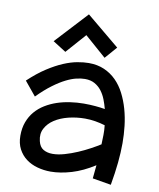

<svg xmlns="http://www.w3.org/2000/svg" viewBox="-91 -856 805 974"><g transform="rotate(10 312.0 -369.0)"><path d="M451.2 30.8 458 -38.1Q398.4 0 341.1 17.1Q283.7 34.2 233.9 34.2Q198.7 34.2 165.8 25.1Q132.8 16.1 107.7 -2.7Q82.5 -21.5 67.1 -50.5Q51.8 -79.6 51.8 -119.1Q51.8 -158.7 63.5 -189.9Q75.2 -221.2 95.7 -245.1Q116.2 -269 144 -286.1Q171.9 -303.2 203.9 -314Q235.8 -324.7 271 -329.8Q306.2 -335 340.8 -335Q373 -335 400.9 -332.5Q428.7 -330.1 450.2 -326.2Q443.8 -350.6 434.6 -374.3Q425.3 -397.9 410.9 -416.7Q396.5 -435.5 375.5 -447.3Q354.5 -459 325.2 -459Q306.2 -459 281.7 -453.4Q257.3 -447.8 228 -433.1Q198.7 -418.5 164.1 -392.8Q129.4 -367.2 89.8 -327.1L30.8 -398.9Q77.6 -442.9 120.6 -470.7Q163.6 -498.5 201.4 -514.4Q239.3 -530.3 271.7 -536.1Q304.2 -542 330.1 -542Q375 -542 410.2 -526.6Q445.3 -511.2 471.9 -484.6Q498.5 -458 516.8 -422.1Q535.2 -386.2 546.9 -345Q558.6 -303.7 563.7 -259.3Q568.8 -214.8 568.8 -170.9Q568.8 -124 563.5 -70.3Q558.1 -16.6 546.9 46.9ZM464.8 -147Q465.8 -171.4 466.3 -195.3Q466.8 -219.2 463.9 -245.1Q439.9 -252.4 413.6 -256.8Q387.2 -261.2 360.8 -261.2Q316.9 -261.2 275.6 -251Q234.4 -240.7 204.6 -221.2Q174.8 -201.7 159.9 -173.3Q145 -145 153.8 -108.9Q160.6 -79.6 180.4 -67.9Q200.2 -56.2 228 -56.2Q256.3 -56.2 289.3 -65.7Q322.3 -75.2 354.7 -89.1Q387.2 -103 416 -118.7Q444.8 -134.3 464.8 -147ZM458 -644 403.8 -582 293 -679.2 202.6 -577.1 134.8 -620.1 287.6 -785.2Z"/></g></svg>

Font: McLaren
Style: Regular
Weight: 400
Designer: Astigmatic (AOETI)
Foundry: Astigmatic (AOETI)
Version: Version 1.000